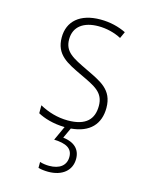

<svg xmlns="http://www.w3.org/2000/svg" viewBox="-117 -615 734 931"><g transform="rotate(15 250.0 -149.5)"><path d="M216 240C286 240 331 203 331 145C331 97 301 68 244 61L268 9C362 1 409 -51 409 -132C409 -225 344 -250 268 -287C194 -323 148 -343 148 -407C148 -472 197 -505 270 -505C310 -505 351 -495 385 -477L400 -510C363 -528 320 -539 271 -539C168 -539 111 -487 111 -407C111 -320 170 -293 250 -255C324 -220 371 -200 371 -132C371 -65 334 -25 243 -25C191 -25 143 -40 101 -63V-23C132 -6 179 9 237 10L204 82C264 84 297 101 297 144C297 187 265 211 213 211C199 211 181 209 166 204V234C180 238 200 240 216 240Z"/></g></svg>

Font: Noto Sans Mono ExtraCondensed ExtraLight
Style: Regular
Weight: 200
Width: 2
Designer: Monotype Design Team
Foundry: Monotype Imaging Inc.
Version: Version 2.014